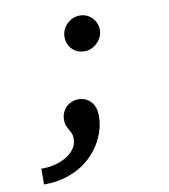

<svg xmlns="http://www.w3.org/2000/svg" viewBox="-77 -565 704 798"><g transform="rotate(-10 275.0 -166.0)"><path d="M44.9 100.1Q69.8 101.1 97.2 95.2Q124.5 89.4 147.2 76.7Q169.9 64 184.6 44.7Q199.2 25.4 199.2 -1Q199.2 -13.7 195.1 -22.7Q190.9 -31.7 186 -40Q181.2 -48.3 177 -58.1Q172.9 -67.9 172.9 -82Q172.9 -100.1 179.4 -114.3Q186 -128.4 196.3 -137.9Q206.5 -147.5 219.5 -152.3Q232.4 -157.2 245.1 -157.2Q277.3 -157.2 298.1 -135.7Q318.8 -114.3 318.8 -71.8Q318.8 -47.4 311.8 -20.5Q304.7 6.3 290 33Q275.4 59.6 253.2 83.7Q231 107.9 200.4 126.5Q169.9 145 131.1 156Q92.3 167 44.9 167ZM312 -499Q327.6 -499 341.1 -493.2Q354.5 -487.3 364.3 -477.1Q374 -466.8 379.4 -453.6Q384.8 -440.4 384.8 -425.8Q384.8 -411.1 378.7 -397.5Q372.6 -383.8 362.1 -373Q351.6 -362.3 337.4 -355.7Q323.2 -349.1 307.1 -349.1Q291 -349.1 277.6 -355Q264.2 -360.8 254.6 -370.6Q245.1 -380.4 240 -393.6Q234.9 -406.7 234.9 -420.9Q234.9 -437.5 241.2 -451.7Q247.6 -465.8 258.3 -476.3Q269 -486.8 283 -492.9Q296.9 -499 312 -499Z"/></g></svg>

Font: Code New Roman
Style: Italic
Weight: 400
Italic angle: -11°
Monospace: yes
Designer: Sam Radian
Foundry: Code New Roman
Version: Version 1.508 October 19, 2014